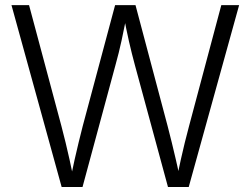

<svg xmlns="http://www.w3.org/2000/svg" viewBox="-20 -748 1002 768"><path d="M226.6 0 25.9 -727.5H96.2L225.6 -244.1Q234.4 -211.4 242.4 -177.7Q250.5 -144 258.1 -110.1Q265.6 -76.2 272.9 -40.5H263.7Q271 -76.2 278.6 -110.1Q286.1 -144 294.4 -177.7Q302.7 -211.4 311 -244.1L440.4 -727.5H522L650.4 -244.1Q659.2 -211.4 667.2 -177.7Q675.3 -144 683.3 -110.1Q691.4 -76.2 698.2 -40.5H688.5Q695.8 -76.2 703.4 -110.1Q710.9 -144 719.2 -177.7Q727.5 -211.4 736.3 -244.1L865.2 -727.5H936.5L734.9 0H651.9L519.5 -487.8Q507.3 -532.7 495.8 -582.8Q484.4 -632.8 473.6 -692.4H488.3Q477.1 -635.3 466.3 -585.9Q455.6 -536.6 441.9 -487.8L310.1 0Z"/></svg>

Font: Inter 16pt Light
Style: Regular
Weight: 300
Version: Version 4.001;git-66647c0bb